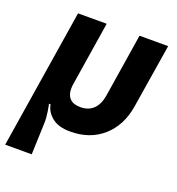

<svg xmlns="http://www.w3.org/2000/svg" viewBox="-140 -658 872 945"><g transform="rotate(20 296.0 -185.0)"><path d="M-8 180 108 -550H258L205 -215Q203 -206 203 -189Q203 -156 221.5 -138Q240 -120 276 -120Q318 -120 343.5 -144.5Q369 -169 377 -215L430 -550H580L526 -214Q509 -110 441 -50Q373 10 270 10Q209 10 175 -17Q141 -44 134 -83H125Q127 -83 132.5 -47Q138 -11 137 13L131 180Z"/></g></svg>

Font: JetBrains Mono Extra Bold
Style: Italic
Weight: 800
Italic angle: -9°
Monospace: yes
Designer: Philipp Nurullin, Konstantin Bulenkov
Foundry: JetBrains
Version: 2.002